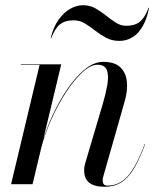

<svg xmlns="http://www.w3.org/2000/svg" viewBox="-20 -707 614 737"><path d="M381.5 10Q342.5 10 322.8 -5.5Q303 -21 303 -53Q303 -64 305 -72.2Q307 -80.5 309 -87L374.5 -308Q386 -347 392 -381.2Q398 -415.5 390.5 -437Q383 -458.5 354 -458.5Q328 -458.5 296.5 -429.8Q265 -401 233.8 -353.2Q202.5 -305.5 176.8 -248Q151 -190.5 136.5 -133H135.5Q144 -170 161 -214.8Q178 -259.5 201.8 -304.2Q225.5 -349 254 -386.5Q282.5 -424 313.5 -446.8Q344.5 -469.5 376.5 -469.5Q420 -469.5 441.8 -448.8Q463.5 -428 467 -394Q470.5 -360 459 -319.5L377 -31.5Q375.5 -27 374.8 -22.2Q374 -17.5 374 -13.5Q374 -5.5 378 0Q382 5.5 393 5.5Q438 5.5 470.8 -31.5Q503.5 -68.5 535.5 -153.5L537 -153Q515.5 -95.5 493.8 -59.5Q472 -23.5 445.2 -6.8Q418.5 10 381.5 10ZM22.5 0 132 -458H60V-460H215L105 0ZM438.5 -550Q409.5 -550 387.2 -562Q365 -574 345.2 -589.5Q325.5 -605 305.8 -617Q286 -629 262.5 -629Q230.5 -629 211 -614Q191.5 -599 176.5 -560H174.5Q184.5 -602.5 204.5 -630.8Q224.5 -659 249.2 -673Q274 -687 298.5 -687Q325 -687 346.2 -675Q367.5 -663 386.8 -647.5Q406 -632 424.8 -620Q443.5 -608 464.5 -608Q497 -608 516.2 -623Q535.5 -638 550.5 -677H552.5Q542.5 -629.5 525 -601.8Q507.5 -574 485.2 -562Q463 -550 438.5 -550Z"/></svg>

Font: Bodoni Moda 96pt
Style: Italic
Weight: 400
Italic angle: -13°
Version: Version 2.004